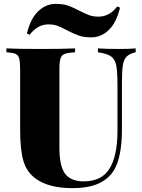

<svg xmlns="http://www.w3.org/2000/svg" viewBox="-20 -958 733 992"><path d="M681 -688Q650 -681 635 -666.5Q620 -652 615 -622Q610 -592 610 -532V-291Q610 -147 569 -79Q542 -34 489.5 -10Q437 14 354 14Q233 14 166 -34Q117 -69 100.5 -128Q84 -187 84 -288V-602Q84 -640 79 -657Q74 -674 59.5 -680Q45 -686 13 -688V-708Q70 -705 189 -705Q307 -705 368 -708V-688Q332 -686 315.5 -680Q299 -674 293 -657Q287 -640 287 -602V-194Q287 -98 317 -59.5Q347 -21 412 -21Q507 -21 547 -88.5Q587 -156 587 -280V-512Q587 -586 581 -618.5Q575 -651 554.5 -666Q534 -681 486 -688V-708Q527 -705 598 -705Q651 -705 681 -708ZM391 -902Q423 -886 442.5 -879Q462 -872 489 -872Q546 -872 586 -925L600 -918Q581 -840 541.5 -802.5Q502 -765 452 -765Q414 -765 388 -774Q362 -783 327 -801Q298 -817 277.5 -824.5Q257 -832 230 -832Q174 -832 133 -778L119 -785Q138 -863 178 -900.5Q218 -938 268 -938Q306 -938 333 -928.5Q360 -919 391 -902Z"/></svg>

Font: Playfair Display SC Black
Style: Regular
Weight: 900
Designer: Claus Eggers Sørensen
Foundry: Claus Eggers Sørensen
Version: Version 1.200; ttfautohint (v1.6)